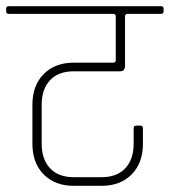

<svg xmlns="http://www.w3.org/2000/svg" viewBox="-30 -643 550 622"><path d="M209 -440H336Q345 -440 345 -448V-590Q345 -598 336 -598H-1Q-10 -598 -10 -606V-615Q-10 -623 -1 -623H491Q500 -623 500 -615V-606Q500 -598 491 -598H384Q375 -598 375 -590V-430Q375 -412 359 -412H209Q159 -412 132 -383Q105 -354 105 -303V-178Q105 -127 132 -98Q159 -69 209 -69H299Q349 -69 376 -98Q403 -127 403 -178V-227Q403 -236 411 -236H425Q433 -236 433 -227V-177Q433 -115 396.5 -78Q360 -41 299 -41H209Q148 -41 111.5 -78Q75 -115 75 -177V-304Q75 -366 111.5 -403Q148 -440 209 -440Z"/></svg>

Font: Rajdhani Light
Style: Regular
Weight: 300
Designer: Satya Rajpurohit, Jyotish Sonowal
Foundry: Indian Type Foundry
Version: Version 1.201;PS 1.0;hotconv 1.0.78;makeotf.lib2.5.61930; tt